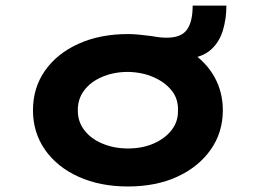

<svg xmlns="http://www.w3.org/2000/svg" viewBox="-20 -665 926 695"><path d="M443.2 10Q341.9 10 264.1 -25.3Q186.3 -60.6 142.8 -123.1Q99.3 -185.7 99.3 -265.9Q99.3 -347 142.8 -409.1Q186.3 -471.2 264.1 -506.5Q341.9 -541.7 443.2 -541.7Q463 -541.7 483.2 -539.6Q503.4 -537.5 523.9 -535Q537.6 -533 551.5 -530.8Q565.5 -528.5 583.2 -528.5Q635.3 -528.5 656.3 -557Q677.4 -585.5 677.4 -644.7H799.5Q799.5 -597.2 786.8 -555Q774.1 -512.9 743.9 -485.5Q713.6 -458.1 659.9 -452.5L672.6 -475.4Q727.5 -438.8 757 -385Q786.6 -331.1 786.6 -265.9Q786.6 -185.7 742.6 -123.1Q698.6 -60.6 621.5 -25.3Q544.5 10 443.2 10ZM443.2 -127.6Q494.7 -127.6 535.5 -145.2Q576.4 -162.7 601 -194Q625.6 -225.4 624.2 -265.9Q625.6 -307.4 601 -337.7Q576.4 -368 535.5 -385.8Q494.7 -403.7 443.2 -404.7Q392.7 -404.7 350.8 -387.1Q308.9 -369.6 285.1 -338.3Q261.2 -307 261.7 -265.9Q261.2 -225.4 285.1 -194Q308.9 -162.7 350.8 -145.2Q392.7 -127.6 443.2 -127.6Z"/></svg>

Font: Lexend Peta
Style: Regular
Weight: 400
Designer: Bonnie Shaver-Troup, Thomas Jockin
Foundry: Lexend
Version: Version 1.007